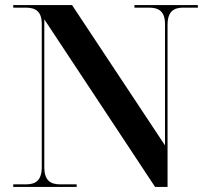

<svg xmlns="http://www.w3.org/2000/svg" viewBox="-20 -734 819 754"><path d="M32 0H281V-10H217C179 -10 154 -24 154 -78V-658L589 0H638V-636C638 -690 663 -704 700 -704H757V-714H508V-704H565C603 -704 628 -690 628 -639V-163L263 -714H32V-704H81C119 -704 144 -690 144 -640V-78C144 -24 119 -10 81 -10H32Z"/></svg>

Font: Noto Serif Display SemiBold
Style: Regular
Weight: 600
Designer: Monotype Design Team
Foundry: Monotype Imaging Inc.
Version: Version 2.009